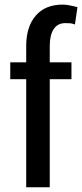

<svg xmlns="http://www.w3.org/2000/svg" viewBox="-20 -792 348 812"><path d="M90.8 0Q90.8 -114.3 90.8 -457Q74.2 -457 23.4 -457Q23.4 -461.9 23.4 -475.6Q23.4 -479.5 23.4 -484.4Q23.4 -499 23.4 -528.3Q40 -528.3 90.8 -528.3Q90.8 -544.9 90.8 -596.7Q90.8 -679.7 131.8 -726.6Q171.9 -772.5 245.1 -772.5Q258.8 -772.5 273.4 -769.5Q289.1 -766.6 307.6 -761.7Q303.7 -737.3 296.9 -688.5Q289.1 -691.4 279.3 -693.4Q268.6 -694.3 256.8 -694.3Q223.6 -694.3 207 -668.9Q190.4 -643.6 190.4 -596.7Q190.4 -573.2 190.4 -528.3Q213.9 -528.3 282.2 -528.3Q282.2 -510.7 282.2 -457Q259.8 -457 190.4 -457Q190.4 -342.8 190.4 0Q166 0 90.8 0Z"/></svg>

Font: Noto Sans Hebrew DECATHLON 
Style: Regular
Weight: 400
Designer: Monotype Design team
Version: Version 1.03 uh